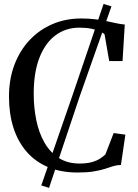

<svg xmlns="http://www.w3.org/2000/svg" viewBox="-20 -844 683 951"><path d="M184.5 74.5 341 -377.5 493 -824.5 532 -812.5 374 -364.5 223 86.5ZM364 10.5Q281 10.5 217.5 -16.5Q154 -43.5 111 -93.5Q68 -143.5 46.2 -212.5Q24.5 -281.5 24.5 -365.5Q24.5 -451.5 51.2 -522.5Q78 -593.5 126.2 -645Q174.5 -696.5 239.8 -724.5Q305 -752.5 382 -752.5Q420 -752.5 451.8 -748.5Q483.5 -744.5 509.8 -738.8Q536 -733 558 -728.5Q580 -724 598 -722.5L587 -541.5H521L498 -673.5Q490.5 -682 473.8 -689.5Q457 -697 431.8 -702Q406.5 -707 373 -707Q306 -707 255 -669.2Q204 -631.5 175.5 -558.5Q147 -485.5 147 -380Q147 -311 159.8 -248.8Q172.5 -186.5 200 -138.2Q227.5 -90 270.5 -62Q313.5 -34 374 -34Q409.5 -34 434 -40.8Q458.5 -47.5 474.5 -57.8Q490.5 -68 502 -79L543 -185L601 -177L579 -27Q558 -26.5 539.2 -20.5Q520.5 -14.5 498 -7.2Q475.5 0 443.5 5.2Q411.5 10.5 364 10.5Z"/></svg>

Font: Merriweather 60pt
Style: Regular
Weight: 400
Version: Version 2.100